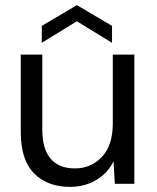

<svg xmlns="http://www.w3.org/2000/svg" viewBox="-20 -717 613 749"><path d="M253 12Q165 12 113 -40.5Q61 -93 61 -202V-504H145V-211Q145 -136 177.5 -98Q210 -60 272 -60Q335 -60 377.5 -105Q420 -150 420 -235V-504H504V0H428L423 -88Q400 -41 355 -14.5Q310 12 253 12ZM143 -550V-616L280 -697L417 -616V-550L280 -634Z"/></svg>

Font: DM Sans
Style: Regular
Weight: 400
Designer: Colophon Foundry, Jonny Pinhorn
Foundry: Colophon Foundry
Version: Version 4.004; ttfautohint (v1.8.4.7-5d5b)